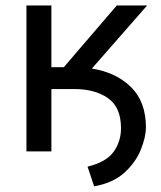

<svg xmlns="http://www.w3.org/2000/svg" viewBox="-20 -548 584 695"><path d="M508.3 -85.9Q507.8 -51.3 489.7 -6.1Q471.7 39.1 430.7 76.7Q389.6 114.3 320.8 126.5L296.9 55.2Q365.2 38.6 391.8 0.7Q418.5 -37.1 418 -85.9Q417.5 -160.2 370.6 -192.9Q323.7 -225.6 250 -225.6H166V0H75.7V-528.3H166V-304.7H210.9L402.8 -528.3H512.7L312.5 -299.8Q399.9 -286.1 454.1 -232.9Q508.3 -179.7 508.3 -85.9Z"/></svg>

Font: LXGW WenKai Screen
Style: Regular
Weight: 400
Designer: LXGW / Fontworks Inc.
Foundry: LXGW / Fontworks Inc.
Version: Version 1.510;January 18,2025